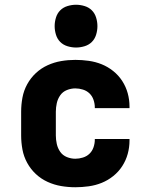

<svg xmlns="http://www.w3.org/2000/svg" viewBox="-20 -780 640 808"><path d="M297 8Q267 8 237.5 3Q208 -2 180.5 -14.5Q153 -27 131 -47.5Q109 -68 94.5 -94.5Q80 -121 74.5 -150.5Q69 -180 69 -210V-310Q69 -340 74.5 -369.5Q80 -399 94.5 -425.5Q109 -452 131 -472.5Q153 -493 180.5 -505.5Q208 -518 237.5 -523Q267 -528 297 -528Q325 -528 353.5 -524Q382 -520 408 -509.5Q434 -499 456.5 -481Q479 -463 494.5 -439Q510 -415 517.5 -387.5Q525 -360 525 -332V-325H379V-328Q379 -344 373.5 -360Q368 -376 356.5 -387Q345 -398 329 -403Q313 -408 297 -408Q279 -408 261.5 -401Q244 -394 233.5 -379Q223 -364 219 -346Q215 -328 215 -310V-210Q215 -192 219 -174Q223 -156 233.5 -141Q244 -126 261.5 -119Q279 -112 297 -112Q313 -112 329 -117Q345 -122 356.5 -133Q368 -144 373.5 -160Q379 -176 379 -192V-195H525V-188Q525 -160 517.5 -132.5Q510 -105 494.5 -81Q479 -57 456.5 -39Q434 -21 408 -10.5Q382 0 353.5 4Q325 8 297 8ZM300 -580Q282 -580 264 -585.5Q246 -591 233.5 -603.5Q221 -616 215.5 -634Q210 -652 210 -670Q210 -688 215.5 -706Q221 -724 233.5 -736.5Q246 -749 264 -754.5Q282 -760 300 -760Q318 -760 336 -754.5Q354 -749 366.5 -736.5Q379 -724 384.5 -706Q390 -688 390 -670Q390 -652 384.5 -634Q379 -616 366.5 -603.5Q354 -591 336 -585.5Q318 -580 300 -580Z"/></svg>

Font: Iosevka Heavy Extended
Style: Regular
Weight: 900
Width: 7
Monospace: yes
Designer: Belleve Invis
Foundry: Belleve Invis
Version: Version 32.5.0; ttfautohint (v1.8.4)